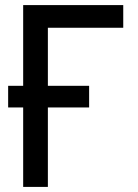

<svg xmlns="http://www.w3.org/2000/svg" viewBox="-20 -734 540 754"><path d="M71 0V-312H12V-397H71V-714H464V-625H168V-397H330V-312H168V0Z"/></svg>

Font: Noto Sans Mono ExtraCondensed Medium
Style: Regular
Weight: 500
Width: 2
Designer: Monotype Design Team
Foundry: Monotype Imaging Inc.
Version: Version 2.014